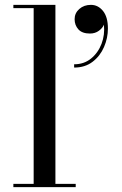

<svg xmlns="http://www.w3.org/2000/svg" viewBox="-20 -770 500 790"><path d="M287 -691Q287 -716 306.2 -733Q325.5 -750 354 -750Q383.5 -750 403.8 -725Q424 -700 424 -652.5Q424 -613.5 408 -576.5Q392 -539.5 361 -515.8Q330 -492 285 -492V-505.5Q325.5 -505.5 354.5 -529Q383.5 -552.5 397.8 -589.8Q412 -627 407.5 -668.5Q402.5 -655 387 -643.5Q371.5 -632 350 -632Q318 -632 302.5 -649.2Q287 -666.5 287 -691ZM35 -13.5H118.5V-736.5H35V-750H208V-13.5H291.5V0H35Z"/></svg>

Font: Bodoni* 16
Style: Regular
Weight: 400
Version: Version 2.2